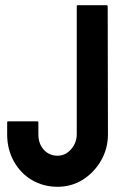

<svg xmlns="http://www.w3.org/2000/svg" viewBox="-20 -715 475 745"><path d="M203.6 9.8Q148.4 9.8 103.5 -16.6Q59.1 -43 33.4 -89.6Q7.8 -136.2 7.8 -193.8V-240.2Q7.8 -244.1 11.7 -244.1H125Q128.9 -244.1 128.9 -238.8V-193.8Q128.9 -157.2 149.9 -134Q170.9 -110.8 203.6 -110.8Q233.9 -110.8 255.9 -136Q277.8 -161.1 277.8 -193.8V-690.9Q277.8 -694.8 281.7 -694.8H394Q397.9 -694.8 397.9 -689.9L398.9 -193.8Q398.9 -139.2 372.6 -92.8Q345.7 -45.9 301.8 -18.1Q257.8 9.8 203.6 9.8Z"/></svg>

Font: Koulen
Style: Regular
Weight: 400
Designer: Danh Hong
Version: Version 8.000; ttfautohint (v1.8.3)